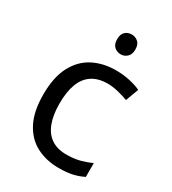

<svg xmlns="http://www.w3.org/2000/svg" viewBox="-182 -834 844 942"><g transform="rotate(30 240.0 -363.5)"><path d="M300 10Q229 10 173.5 -19Q118 -48 86.5 -109Q55 -170 55 -265Q55 -364 88 -426Q121 -488 177.5 -517Q234 -546 306 -546Q347 -546 385 -537.5Q423 -529 447 -517L420 -444Q396 -453 364 -461Q332 -469 304 -469Q250 -469 215 -446Q180 -423 163 -378Q146 -333 146 -266Q146 -202 163 -157Q180 -112 214 -89Q248 -66 299 -66Q343 -66 376.5 -75Q410 -84 438 -97V-19Q411 -5 378.5 2.5Q346 10 300 10ZM285 -737Q305 -737 320.5 -723.5Q336 -710 336 -681Q336 -653 320.5 -639Q305 -625 285 -625Q263 -625 248 -639Q233 -653 233 -681Q233 -710 248 -723.5Q263 -737 285 -737Z"/></g></svg>

Font: Noto Sans Thai
Style: Regular
Weight: 400
Designer: Monotype Design Team
Foundry: Monotype Imaging Inc.
Version: Version 2.001